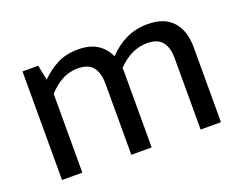

<svg xmlns="http://www.w3.org/2000/svg" viewBox="-82 -629 989 781"><g transform="rotate(-20 412.0 -238.5)"><path d="M156 0H68V-470H136L149 -405Q182 -438 220 -457.5Q258 -477 311 -477Q361 -477 393 -456.5Q425 -436 441 -400Q476 -437 518 -457Q560 -477 611 -477Q683 -477 719.5 -436.5Q756 -396 756 -324V0H668V-308Q668 -355 648 -380Q628 -405 582 -405Q514 -405 455 -344Q456 -339 456 -334Q456 -329 456 -324V0H368V-308Q368 -355 348 -380Q328 -405 282 -405Q214 -405 156 -341Z"/></g></svg>

Font: Ek Mukta
Style: Regular
Weight: 400
Designer: Girish Dalvi and Yashodeep Gholap
Foundry: Ek Type
Version: Version 2.538;PS 1.001;hotconv 16.6.51;makeotf.lib2.5.65220;